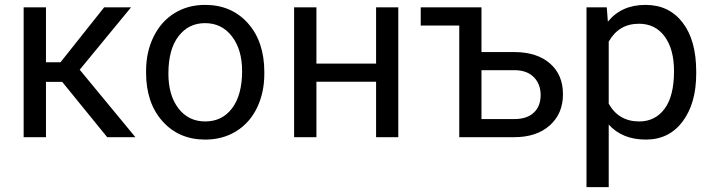

<svg xmlns="http://www.w3.org/2000/svg" viewBox="-20 -558 2898 781"><path d="M232.9 -225.1H167V0H76.2V-528.3H167V-304.7H226.1L403.8 -528.3H513.2L304.2 -274.4L530.8 0H416Z M574.2 -269Q574.2 -346.7 604.7 -408.7Q635.3 -470.7 689.7 -504.4Q744.1 -538.1 814 -538.1Q921.9 -538.1 988.5 -463.4Q1055.2 -388.7 1055.2 -264.6V-258.3Q1055.2 -181.2 1025.6 -119.9Q996.1 -58.6 941.2 -24.4Q886.2 9.8 814.9 9.8Q707.5 9.8 640.9 -64.9Q574.2 -139.6 574.2 -262.7ZM665 -258.3Q665 -170.4 705.8 -117.2Q746.6 -64 814.9 -64Q883.8 -64 924.3 -117.9Q964.8 -171.9 964.8 -269Q964.8 -356 923.6 -409.9Q882.3 -463.9 814 -463.9Q747.1 -463.9 706.1 -410.6Q665 -357.4 665 -258.3Z M1600.1 0H1509.8V-225.6H1267.1V0H1176.3V-528.3H1267.1V-299.3H1509.8V-528.3H1600.1Z M1691.4 -528.3H1938.5V-346.2H2075.7Q2165.5 -345.2 2217.8 -299.3Q2270 -253.4 2270 -174.8Q2270 -95.7 2216.3 -47.9Q2162.6 0 2071.8 0H1848.1V-454.1H1691.4ZM1938.5 -272.5V-73.7H2072.8Q2123.5 -73.7 2151.4 -99.9Q2179.2 -126 2179.2 -171.4Q2179.2 -215.3 2152.1 -243.4Q2125 -271.5 2076.2 -272.5Z M2812 -258.3Q2812 -137.7 2756.8 -64Q2701.7 9.8 2607.4 9.8Q2511.2 9.8 2456.1 -51.3V203.1H2365.7V-528.3H2448.2L2452.6 -469.7Q2507.8 -538.1 2606 -538.1Q2701.2 -538.1 2756.6 -466.3Q2812 -394.5 2812 -266.6ZM2721.7 -268.6Q2721.7 -357.9 2683.6 -409.7Q2645.5 -461.4 2579.1 -461.4Q2497.1 -461.4 2456.1 -388.7V-136.2Q2496.6 -64 2580.1 -64Q2645 -64 2683.3 -115.5Q2721.7 -167 2721.7 -268.6Z"/></svg>

Font: APIMedia Roboto
Style: Regular
Weight: 400
Designer: Google
Version: Version 2.137; 2017